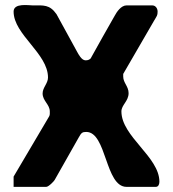

<svg xmlns="http://www.w3.org/2000/svg" viewBox="-20 -728 675 748"><path d="M33 0H160C170 0 192 -24 193 -27L287 -193C297 -211 301 -214 316 -214C396 -214 389 0 473 0H587C598 0 601 -12 601 -20C601 -117 453 -196 453 -294C453 -319 481 -334 481 -365C481 -392 460 -405 460 -430V-440C478 -471 562 -616 580 -647C591 -666 594 -667 594 -683C594 -694 587 -707 573 -707H473C452 -707 435 -682 427 -667C412 -642 347 -525 333 -500C326 -494 321 -493 313 -493C298 -493 286 -516 280 -527C268 -549 212 -651 200 -673C173 -711 150 -707 107 -707C91 -707 33 -717 33 -683C33 -593 167 -520 167 -426C167 -403 146 -387 146 -364C146 -335 174 -321 174 -294C174 -279 175 -280 167 -267C147 -233 53 -74 33 -40Z"/></svg>

Font: Asimov Print
Style: C
Weight: 500
Designer: Google
Version: Version 2.000980: 2014